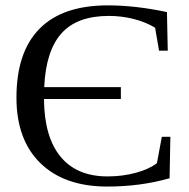

<svg xmlns="http://www.w3.org/2000/svg" viewBox="-20 -682 700 712"><path d="M428.2 -314.9H143.1Q144 -174.8 204.3 -101.3Q264.6 -27.8 378.9 -27.8Q434.6 -27.8 483.9 -41.3Q533.2 -54.7 562 -77.1L580.1 -174.8H611.8L608.9 -21Q501.5 9.8 377.9 9.8Q218.8 9.8 129.9 -76.9Q41 -163.6 41 -319.8Q41 -488.8 126.5 -575.4Q211.9 -662.1 379.9 -662.1Q481.9 -662.1 599.1 -637.2L602.1 -494.1H569.8L555.2 -579.1Q521 -600.1 475.8 -611.6Q430.7 -623 383.8 -623Q265.6 -623 207.8 -558.1Q149.9 -493.2 144 -358.9H428.2Z"/></svg>

Font: Liberation Serif
Style: Regular
Weight: 400
Designer: Steve Matteson
Foundry: Ascender Corporation
Version: Version 2.1.5